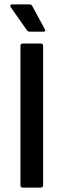

<svg xmlns="http://www.w3.org/2000/svg" viewBox="-20 -853 288 873"><path d="M83 0Q73 0 73 -11V-644Q73 -655 83 -655H165Q176 -655 176 -644V-11Q176 0 165 0ZM115 -709Q107 -709 102 -716L29 -820Q26 -825 27.5 -829Q29 -833 34 -833H115Q123 -833 127 -825L184 -720Q189 -709 178 -709Z"/></svg>

Font: Sofia Sans Extra Cond
Style: Bold
Weight: 700
Width: 1
Designer: Botio Nikoltchev, Ani Petrova
Foundry: lettersoup
Version: Version 4.100; ttfautohint (v1.8.3)